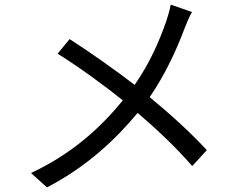

<svg xmlns="http://www.w3.org/2000/svg" viewBox="-20 -780 1040 830"><path d="M281 -611 229 -548C325 -488 437 -406 511 -346C412 -225 289 -114 114 -32L183 30C357 -60 481 -179 575 -292C661 -218 737 -147 811 -62L874 -131C803 -208 717 -286 627 -360C694 -457 744 -567 777 -655C785 -676 799 -710 810 -728L718 -760C714 -738 705 -706 698 -686C668 -601 627 -506 562 -413C483 -474 367 -556 281 -611Z"/></svg>

Font: Noto Sans CJK HK
Style: Regular
Weight: 400
Designer: Ryoko NISHIZUKA 西塚涼子 (kana, bopomofo & ideographs); Paul D. Hunt (Latin, Greek & Cyrillic); Sandoll Communications 산돌커뮤니
Foundry: Adobe
Version: Version 2.004;hotconv 1.0.118;makeotfexe 2.5.65603